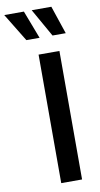

<svg xmlns="http://www.w3.org/2000/svg" viewBox="-175 -986 535 1030"><g transform="rotate(-10 92.0 -470.5)"><path d="M71.5 0V-700H185V0ZM235 -788H163L76.5 -941H183.5ZM92.5 -788H20.5L-73 -941H34Z"/></g></svg>

Font: Cabin SemiCondensed SemiBold
Style: Regular
Weight: 600
Width: 4
Designer: Pablo Impallari
Foundry: Pablo Impallari. http://www.impallari.com Igino Marini. http://www.ikern.com
Version: Version 3.001